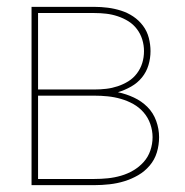

<svg xmlns="http://www.w3.org/2000/svg" viewBox="-20 -540 540 560"><path d="M72 0V-520H255Q275 -520 294.5 -517.5Q314 -515 333 -509Q352 -503 368.5 -492Q385 -481 397 -465Q409 -449 414 -429.5Q419 -410 419 -391Q419 -370 413 -350Q407 -330 394 -314Q381 -298 362.5 -287.5Q344 -277 324 -271Q348 -266 370.5 -255.5Q393 -245 410 -228Q427 -211 435.5 -187.5Q444 -164 444 -140Q444 -117 437.5 -95.5Q431 -74 416.5 -57Q402 -40 383 -29Q364 -18 343 -11.5Q322 -5 299.5 -2.5Q277 0 255 0ZM91 -279H255Q273 -279 290 -281Q307 -283 323.5 -288.5Q340 -294 354.5 -303Q369 -312 379.5 -326Q390 -340 395 -356.5Q400 -373 400 -391Q400 -408 395 -424.5Q390 -441 379.5 -455Q369 -469 354.5 -478Q340 -487 323.5 -492.5Q307 -498 290 -500Q273 -502 255 -502H91ZM91 -18H255Q275 -18 294.5 -20Q314 -22 333 -27.5Q352 -33 369 -43Q386 -53 399 -67.5Q412 -82 418.5 -101Q425 -120 425 -140Q425 -159 418.5 -178Q412 -197 399 -212Q386 -227 369 -236.5Q352 -246 333 -251.5Q314 -257 294.5 -259Q275 -261 255 -261H91Z"/></svg>

Font: Iosevka SS04 Thin
Style: Regular
Weight: 100
Monospace: yes
Designer: Belleve Invis
Foundry: Belleve Invis
Version: Version 19.0.0; ttfautohint (v1.8.4)